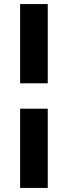

<svg xmlns="http://www.w3.org/2000/svg" viewBox="-20 -795 334 945"><path d="M215 -775H79V-385H215ZM215 -260H79V130H215Z"/></svg>

Font: FIGSv2-sans-serif ExtraBold
Style: Regular
Weight: 800
Designer: Matt McInerney, Pablo Impallari, Rodrigo Fuenzalida,Mirko Velimirovic
Foundry: Matt McInerney, Pablo Impallari, Rodrigo Fuenzalida
Version: Version 4.021;hotconv 1.0.109;makeotfexe 2.5.65596